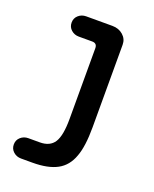

<svg xmlns="http://www.w3.org/2000/svg" viewBox="-114 -644 572 712"><g transform="rotate(20 172.0 -288.0)"><path d="M12.7 -39.1Q12.7 -56.6 25.4 -67.9Q38.1 -79.1 55.7 -79.1H100.6Q140.6 -79.1 157.7 -106Q174.8 -132.8 174.8 -198.2V-477.5Q174.8 -497.1 155.3 -497.1H102.5Q85 -497.1 72.3 -508.3Q59.6 -519.5 59.6 -537.1Q59.6 -554.7 72.3 -565.9Q85 -577.1 102.5 -577.1H206.1Q231.4 -577.1 248.5 -562Q265.6 -546.9 265.6 -524.4V-198.2Q265.6 -123 250 -82Q234.4 -38.1 198.2 -18.6Q162.1 1 100.6 1H55.7Q38.1 1 25.4 -10.3Q12.7 -21.5 12.7 -39.1Z"/></g></svg>

Font: jf-openhuninn-1.1
Style: Regular
Weight: 400
Designer: [Kosugi Maru]
      Designed by Motoya company      

      [Varela Round]
      Joe Prince(Latin component); Avraham Co
Foundry: justfont CO.,LTD.
Version: 1.1